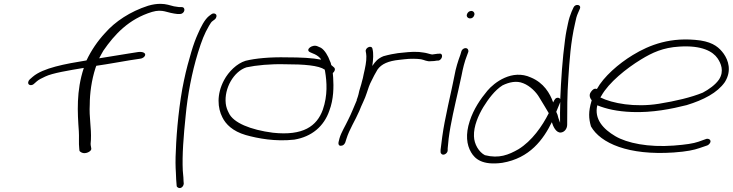

<svg xmlns="http://www.w3.org/2000/svg" viewBox="-20 -766 3820 1001"><path d="M127 -338C125 -329 131 -322 141 -322C146 -322 151 -324 155 -327L172 -342C181 -350 196 -358 216 -367C253 -385 339 -399 417 -412C377 -292 384 -179 391 -82C393 -55 390 -17 393 6L394 18C394 23 400 26 405 29C425 40 458 23 456 9L454 -3C452 -10 452 -22 454 -37C457 -101 444 -153 448 -222C448 -277 457 -348 478 -412C479 -415 480 -419 482 -423C546 -432 625 -447 658 -452L711 -460C719 -461 725 -464 730 -468C747 -484 732 -498 702 -495L651 -487C618 -482 566 -473 497 -462C504 -475 511 -489 519 -502C577 -586 651 -667 773 -704C787 -708 799 -710 809 -710C822 -710 829 -709 838 -707C856 -702 883 -695 905 -693H919C929 -693 939 -701 941 -711C943 -721 938 -729 927 -729H914C906 -730 898 -731 887 -733C867 -738 845 -746 817 -746C796 -746 776 -743 752 -736C659 -706 580 -654 527 -593C489 -552 456 -504 431 -451C320 -433 205 -412 151 -366L135 -352C131 -348 128 -343 127 -338Z M939 -346C915 -235 900 -79 897 16C894 66 895 105 897 134C898 163 899 181 900 189L901 202C901 207 904 210 908 212C921 220 937 208 938 191L937 179C937 170 936 152 933 124C929 43 937 -57 948 -163C958 -270 980 -387 1012 -491C1032 -555 1045 -589 1070 -632C1077 -644 1082 -652 1088 -656L1100 -665C1104 -668 1107 -673 1108 -678C1111 -689 1104 -696 1094 -696C1089 -696 1085 -694 1081 -691L1069 -682C1046 -663 1027 -625 1011 -588C1001 -566 989 -535 977 -494C965 -453 951 -404 939 -346Z M1148 -348C1108 -273 1115 -202 1139 -155C1157 -118 1193 -82 1261 -62C1325 -44 1416 -27 1514 -38C1605 -53 1669 -107 1697 -189C1720 -249 1720 -314 1717 -361L1715 -385C1725 -393 1730 -406 1722 -414L1707 -427C1706 -435 1703 -442 1700 -448C1691 -474 1673 -505 1653 -517L1637 -524C1610 -538 1569 -507 1596 -494L1612 -487C1623 -483 1638 -475 1649 -463C1651 -461 1652 -458 1654 -455C1609 -464 1547 -467 1475 -467C1389 -469 1312 -462 1260 -449C1215 -435 1172 -393 1148 -348ZM1157 -226C1148 -306 1199 -394 1265 -415C1316 -426 1391 -433 1465 -431C1566 -431 1641 -425 1673 -403L1675 -393C1684 -339 1689 -269 1663 -194C1632 -108 1560 -57 1403 -74C1286 -89 1196 -126 1173 -177C1165 -192 1159 -208 1157 -226Z M1745 -25C1743 -15 1746 -6 1756 -6C1768 -6 1775 -12 1780 -23L1786 -42C1801 -91 1832 -138 1853 -187C1865 -219 1883 -251 1892 -281C1899 -303 1907 -327 1917 -345L1931 -373L1948 -403C1969 -433 2005 -448 2061 -454L2088 -457C2119 -461 2155 -460 2175 -457C2192 -454 2206 -444 2227 -447C2236 -447 2251 -448 2258 -450H2265C2288 -454 2293 -491 2269 -486H2263C2253 -484 2244 -484 2234 -482C2230 -482 2227 -483 2223 -484L2208 -488C2201 -490 2195 -491 2188 -492L2165 -495C2127 -498 2088 -492 2055 -489L2020 -483C2007 -480 1992 -477 1979 -473C1950 -461 1937 -446 1921 -422C1926 -457 1928 -487 1922 -511C1918 -534 1882 -517 1887 -497C1888 -488 1890 -485 1890 -473C1891 -446 1884 -413 1876 -379C1873 -365 1871 -352 1867 -341C1863 -322 1857 -308 1853 -292L1849 -274C1847 -266 1844 -257 1841 -249C1840 -247 1839 -245 1840 -243C1825 -209 1812 -174 1795 -141C1780 -109 1759 -76 1750 -45Z M2414 -690C2411 -679 2420 -670 2431 -670C2442 -670 2450 -677 2453 -688C2456 -699 2448 -709 2437 -709C2426 -709 2417 -701 2414 -690ZM2349 -370C2344 -347 2340 -324 2334 -298C2328 -272 2322 -245 2316 -216L2298 -128C2290 -88 2280 -15 2277 15V26C2277 31 2279 34 2282 37C2293 47 2314 33 2314 18V8C2315 1 2316 -16 2319 -43C2329 -123 2351 -214 2370 -298C2376 -324 2381 -348 2386 -371C2393 -408 2402 -445 2414 -475L2421 -494C2423 -499 2422 -504 2420 -508C2413 -521 2392 -515 2386 -500L2380 -480C2368 -448 2356 -410 2349 -370Z M2429 -135C2406 -65 2413 -11 2436 28C2456 62 2494 97 2598 83C2743 59 2813 -40 2857 -129C2863 -109 2878 -73 2904 -75C2923 -77 2937 -95 2937 -116C2937 -191 2937 -273 2943 -358C2949 -447 2955 -546 2978 -644C2982 -666 2987 -684 2993 -697L3003 -720C3013 -743 2979 -748 2970 -727L2960 -705C2953 -688 2946 -668 2941 -643C2936 -620 2930 -592 2926 -560C2912 -457 2905 -347 2901 -252C2901 -251 2900 -250 2901 -249C2899 -253 2896 -255 2892 -256C2876 -259 2870 -245 2864 -232C2847 -280 2815 -334 2748 -362C2650 -407 2557 -336 2521 -293C2485 -250 2449 -197 2429 -135ZM2451 -56C2449 -108 2474 -165 2500 -208C2526 -250 2560 -296 2600 -321C2633 -337 2672 -347 2708 -332C2744 -318 2776 -285 2791 -259L2819 -213C2826 -201 2835 -186 2841 -176C2807 -108 2753 -31 2683 12C2632 41 2582 62 2508 43C2477 27 2452 -14 2451 -56ZM2880 -183 2901 -234C2900 -196 2899 -160 2900 -126C2897 -134 2894 -142 2891 -151C2889 -162 2885 -174 2880 -183Z M3061 -287C3048 -270 3057 -253 3065 -243L3064 -240C3047 -183 3049 -149 3061 -107C3111 -19 3257 45 3492 29C3562 24 3598 16 3627 6L3668 -8C3673 -10 3677 -14 3680 -18C3692 -34 3677 -45 3663 -42L3621 -27C3595 -18 3557 -12 3492 -7C3360 3 3249 -20 3188 -56C3125 -93 3077 -145 3094 -217C3141 -198 3197 -185 3275 -182C3381 -178 3481 -198 3560 -218C3648 -245 3720 -282 3759 -338C3796 -397 3777 -452 3753 -486C3731 -516 3702 -544 3632 -555C3478 -576 3366 -532 3279 -479C3205 -434 3127 -366 3092 -302C3078 -308 3067 -296 3061 -287ZM3110 -258 3115 -266C3154 -336 3245 -409 3322 -456C3381 -492 3437 -518 3521 -523C3640 -531 3697 -497 3721 -462C3738 -437 3757 -396 3729 -352C3710 -324 3676 -300 3644 -283C3583 -258 3502 -239 3415 -225C3290 -205 3172 -227 3110 -258Z"/></svg>

Font: Stray Cat
Style: SuExtObl
Weight: 400
Version: Version 1.0